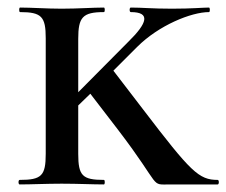

<svg xmlns="http://www.w3.org/2000/svg" viewBox="-20 -488 599 508"><path d="M556 -12C506 -12 485 -33 359 -198L280 -301L343 -364C400 -421 486 -456 533 -456C536 -456 536 -468 533 -468C516 -468 489 -465 435 -465C381 -465 358 -468 326 -468C322 -468 322 -456 326 -456C379 -456 370 -427 320 -378L187 -244V-385C187 -442 198 -456 255 -456C258 -456 258 -468 255 -468C225 -468 187 -465 143 -465C103 -465 64 -468 33 -468C30 -468 30 -456 33 -456C90 -456 101 -444 101 -387V-81C101 -23 90 -12 32 -12C28 -12 28 0 32 0C63 0 103 -2 143 -2C187 -2 224 0 255 0C258 0 258 -12 255 -12C198 -12 187 -23 187 -81V-209L219 -240L292 -145C412 12 374 0 432 0H556C560 0 560 -12 556 -12Z"/></svg>

Font: Cormorant SC Semi
Style: Regular
Weight: 600
Designer: Christian Thalmann (Catharsis Fonts)
Version: Version 1.000;PS 001.000;hotconv 1.0.70;makeotf.lib2.5.58329